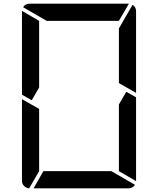

<svg xmlns="http://www.w3.org/2000/svg" viewBox="-20 -1020 856 1040"><path d="M152 -477 99 -507V-959V-961L192 -907V-546ZM664 -523 717 -493V-41V-39L624 -93V-454ZM583 -93 711 -19Q699 0 676 0H162L215 -93ZM138 0Q122 -1 110.5 -12.5Q99 -24 99 -41V-483L192 -430V-93ZM698 -994Q717 -982 717 -959V-517L624 -570V-866ZM233 -907 105 -981Q117 -1000 140 -1000H676H678L624 -907Z"/></svg>

Font: DSEG7 Modern
Style: Regular
Weight: 400
Designer: Keshikan(Twitter:@keshinomi_88pro)
Version: Version 0.46